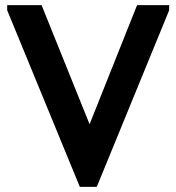

<svg xmlns="http://www.w3.org/2000/svg" viewBox="-20 -720 687 748"><path d="M8 -680V-700H142L329 -236L514 -700H639V-680L357 8H291Z"/></svg>

Font: Tilda Sans Bold
Style: Regular
Weight: 700
Designer: ParaType Ltd
Foundry: ParaType Ltd
Version: Version 1.009